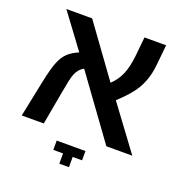

<svg xmlns="http://www.w3.org/2000/svg" viewBox="-138 -720 940 1005"><g transform="rotate(20 332.0 -217.5)"><path d="M188 -183.6 154.8 0H32.2L73.2 -199.7Q90.8 -283.7 105.5 -318.8Q120.1 -354.5 142.1 -375.7Q164.1 -397 202.1 -413.1L61 -603.5H204.6L410.2 -319.8Q442.9 -350.1 460.7 -391.4Q478.5 -432.6 485.4 -496.1L496.1 -603.5H616.7L605.5 -490.7Q600.1 -439.9 585.9 -401.4Q576.2 -374.5 562 -351.1Q547.9 -327.6 525.6 -302Q503.4 -276.4 467.8 -243.2L647.9 0H503.4L255.4 -341.8Q225.1 -325.7 211.9 -290.5Q206.5 -276.9 200.7 -250Q194.8 -223.1 188 -183.6ZM356.9 112.8V169.9H303.2V112.8H249V61H409.2V112.8Z"/></g></svg>

Font: Arimo SemiBold
Style: Regular
Weight: 600
Designer: Steve Matteson
Foundry: Monotype Imaging Inc.
Version: Version 1.33